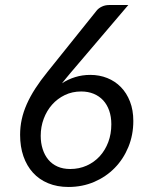

<svg xmlns="http://www.w3.org/2000/svg" viewBox="-20 -736 574 764"><path d="M261.5 -447Q252 -435.5 243.2 -425Q234.5 -414.5 226.5 -404.5Q251 -420.5 279.2 -429.2Q307.5 -438 339.5 -438Q375.5 -438 406.8 -425.5Q438 -413 461 -389.5Q484 -366 497.2 -332Q510.5 -298 510.5 -254.5Q510.5 -199 490.8 -151Q471 -103 436.5 -67.8Q402 -32.5 354.8 -12.2Q307.5 8 252.5 8Q207.5 8 171.8 -6.8Q136 -21.5 111.2 -48.8Q86.5 -76 73.2 -114.2Q60 -152.5 60 -199.5Q60 -231 66.5 -261Q73 -291 86.5 -321.5Q100 -352 120.5 -383.8Q141 -415.5 169 -450L365.5 -695Q373 -704 386 -710Q399 -716 414 -716H490.5ZM142 -195.5Q142 -167 149.8 -142.8Q157.5 -118.5 172.2 -100.8Q187 -83 209 -73.2Q231 -63.5 259.5 -63.5Q295 -63.5 325 -77Q355 -90.5 376.8 -114.2Q398.5 -138 410.8 -170.5Q423 -203 423 -241.5Q423 -271.5 414.5 -295.8Q406 -320 390.5 -336.8Q375 -353.5 352.8 -362.8Q330.5 -372 303 -372Q267.5 -372 238 -357.8Q208.5 -343.5 187.2 -319.5Q166 -295.5 154 -263.5Q142 -231.5 142 -195.5Z"/></svg>

Font: Lato
Style: Italic
Weight: 400
Italic angle: -7°
Designer: Lukasz Dziedzic
Foundry: tyPoland Lukasz Dziedzic
Version: Version 2.007; 2014-02-27